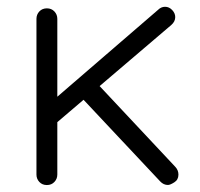

<svg xmlns="http://www.w3.org/2000/svg" viewBox="-20 -532 575 552"><path d="M114.8 0Q101.5 0 93.1 -8.9Q84.8 -17.8 84.8 -30.2V-477.8Q84.8 -490.2 93.1 -499.1Q101.5 -508 114.8 -508Q128 -508 136.4 -499.1Q144.8 -490.2 144.8 -477.8V-30.2Q144.8 -17.8 136.4 -8.9Q128 0 114.8 0ZM454.5 -512.5Q466.2 -512.5 475 -503.2Q483.8 -494 483.8 -482.8Q483.8 -470 472.5 -460.2L137 -174.2L134.2 -244.8L433.8 -503.2Q443 -512.5 454.5 -512.5ZM462.8 -0.2Q450.2 -0.2 440.5 -10.5L212.8 -253L258 -293.5L483.8 -52.5Q493 -43 493 -30Q493 -15.2 481.1 -7.8Q469.2 -0.2 462.8 -0.2Z"/></svg>

Font: Quicksand Variable Light
Style: Regular
Weight: 300
Designer: Andrew Paglinawan
Foundry: Andrew Paglinawan
Version: Version 3.004